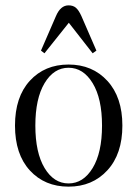

<svg xmlns="http://www.w3.org/2000/svg" viewBox="-20 -685 514 717"><path d="M146 -486 133 -496 189 -625Q206 -665 236 -665Q253 -665 263.5 -656Q274 -647 284 -625L340 -496L326 -486L237 -600ZM381 -49Q325 12 236 12Q147 12 91.5 -48.5Q36 -109 36 -216Q36 -323 91.5 -383.5Q147 -444 236 -444Q325 -444 381 -383Q437 -322 437 -216Q437 -110 381 -49ZM146.5 -57.5Q181 0 236 0Q291 0 326 -57.5Q361 -115 361 -216Q361 -317 326 -374.5Q291 -432 236 -432Q181 -432 146.5 -374.5Q112 -317 112 -216Q112 -115 146.5 -57.5Z"/></svg>

Font: Arapey Regular-Display
Style: Regular
Weight: 400
Designer: Eduardo Rodriguez Tunni
Foundry: Eduardo Rodriguez Tunni
Version: Version 4.000